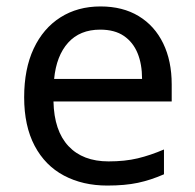

<svg xmlns="http://www.w3.org/2000/svg" viewBox="-20 -566 604 596"><path d="M292 -546Q361 -546 410.5 -516Q460 -486 486.5 -431.5Q513 -377 513 -304V-251H146Q148 -160 192.5 -112.5Q237 -65 317 -65Q368 -65 407.5 -74.5Q447 -84 489 -102V-25Q448 -7 408 1.5Q368 10 313 10Q237 10 178.5 -21Q120 -52 87.5 -113.5Q55 -175 55 -264Q55 -352 84.5 -415Q114 -478 167.5 -512Q221 -546 292 -546ZM291 -474Q228 -474 191.5 -433.5Q155 -393 148 -321H421Q421 -367 407 -401Q393 -435 364.5 -454.5Q336 -474 291 -474Z"/></svg>

Font: malayalam115
Style: Regular
Weight: 400
Designer: Jelle Bosma - Monotype Design Team
Foundry: Monotype Imaging Inc.
Version: Version 2.103